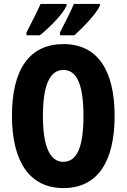

<svg xmlns="http://www.w3.org/2000/svg" viewBox="-20 -950 646 980"><path d="M490 -921V-930H357C347 -904 320 -850 286 -784V-770H360C404 -810 473 -881 490 -921ZM320 -921V-930H187C176 -904 150 -851 115 -784V-770H184C239 -815 301 -879 320 -921ZM565 -358C565 -591 478 -725 304 -725C132 -725 41 -598 41 -359C41 -127 130 10 304 10C478 10 565 -125 565 -358ZM199 -358C199 -514 234 -593 304 -593C372 -593 406 -518 406 -358C406 -199 373 -124 303 -124C235 -124 199 -202 199 -358Z"/></svg>

Font: Noto Sans Lao UI ExtCond ExtBd
Style: Regular
Weight: 800
Width: 2
Designer: Monotype Design Team
Foundry: Monotype Imaging Inc.
Version: Version 2.000